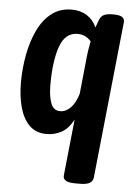

<svg xmlns="http://www.w3.org/2000/svg" viewBox="-53 -571 580 819"><g transform="rotate(5 237.0 -161.5)"><path d="M299 207Q271 207 259 199Q247 191 249 177L274 -64Q254 -25 224.5 -8.5Q195 8 160 8Q114 8 86 -20Q58 -48 45 -95.5Q32 -143 32 -202Q32 -262 43 -320.5Q54 -379 76.5 -426.5Q99 -474 135 -502Q171 -530 221 -530Q259 -530 286.5 -512.5Q314 -495 328 -463Q332 -474 335 -482Q338 -490 340 -496Q347 -513 360 -519Q373 -525 394 -525H401Q427 -525 437.5 -517.5Q448 -510 447 -496L377 177Q375 191 362 199Q349 207 321 207ZM209 -94Q233 -94 253.5 -114.5Q274 -135 286 -175L303 -340Q305 -359 308 -375Q311 -391 313 -402Q290 -429 255 -429Q202 -429 180 -367Q158 -305 158 -203Q158 -153 169.5 -123.5Q181 -94 209 -94Z"/></g></svg>

Font: Asap Condensed Condensed SemiBold
Style: Italic
Weight: 600
Width: 3
Italic angle: -6°
Designer: Pablo Cosgaya
Foundry: Omnibus-Type
Version: Version 3.001; ttfautohint (v1.8.4.7-5d5b)